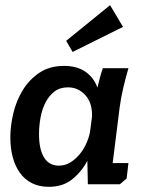

<svg xmlns="http://www.w3.org/2000/svg" viewBox="-20 -713 555 743"><path d="M477 -449Q466 -411 457 -373Q448 -335 443 -297L416 -82H477L470 -22L444 0H320L318 -91Q297 -50 260.5 -20Q224 10 169 10Q132 10 104 -4Q76 -18 57.5 -43.5Q39 -69 29.5 -104Q20 -139 20 -181Q20 -226 31.5 -274.5Q43 -323 68 -364Q93 -405 132.5 -431.5Q172 -458 228 -458Q278 -458 310.5 -435.5Q343 -413 357 -374Q362 -393 366.5 -411.5Q371 -430 378 -449ZM243 -375Q212 -375 191 -359Q170 -343 156.5 -317Q143 -291 137 -258.5Q131 -226 131 -194Q131 -135 150.5 -103.5Q170 -72 208 -72Q231 -72 250.5 -83.5Q270 -95 286 -113.5Q302 -132 312.5 -154.5Q323 -177 328 -200L336 -261Q338 -314 310.5 -344.5Q283 -375 243 -375ZM261 -512 236 -555 406 -693 456 -609Z"/></svg>

Font: Zilla Slab SemiBold
Style: Regular
Weight: 600
Designer: Typotheque.com
Foundry: Typotheque type foundry
Version: Version 1.0; 2017